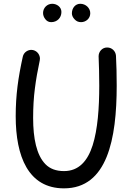

<svg xmlns="http://www.w3.org/2000/svg" viewBox="-20 -963 699 1021"><path d="M155.8 -696.8C152.3 -697.3 149.4 -697.8 146 -697.8C128.9 -697.8 106.4 -686 101.1 -661.1C76.7 -549.8 63.5 -458 63.5 -344.7C63.5 -131.3 130.4 38.6 320.3 38.6C550.8 38.6 600.6 -224.1 600.6 -507.8C600.6 -532.2 600.1 -560.1 599.6 -590.8C598.6 -621.6 597.7 -647 596.7 -667C594.7 -692.4 573.7 -710.4 550.8 -710.4H548.3C522.9 -710 504.4 -688 504.4 -664.1V-662.6C505.4 -642.6 506.3 -617.7 506.8 -587.9C507.3 -558.1 507.8 -531.2 507.8 -507.8C507.8 -388.2 499.5 -274.9 472.7 -190.4C445.8 -106 398.4 -53.2 320.3 -53.2C278.3 -53.2 245.6 -65.4 221.7 -89.8C174.3 -138.2 156.2 -226.6 156.2 -335.9C156.2 -392.1 159.2 -444.3 165.5 -492.2C171.4 -539.6 180.2 -589.4 191.4 -641.6C191.9 -645 192.4 -647.9 192.4 -651.4C192.4 -668.9 180.7 -690.9 155.8 -696.8ZM460 -892.6C460 -919.9 436.5 -942.9 406.7 -942.9C381.3 -942.9 362.3 -920.9 362.3 -892.1C362.3 -880.9 367.2 -870.1 376.5 -860.4C385.7 -850.1 397 -845.2 411.1 -845.2C436 -845.2 460 -863.8 460 -892.6ZM306.6 -899.4C306.6 -926.3 281.7 -942.9 257.8 -942.9C230.5 -942.9 209 -920.9 209 -894C209 -882.3 212.9 -871.1 221.2 -860.8C229 -850.6 239.3 -845.2 252.4 -845.2C283.7 -845.2 306.6 -868.2 306.6 -899.4Z"/></svg>

Font: Mikhak Medium
Style: Regular
Weight: 500
Designer: Amin Abedi
Version: Version 3.2